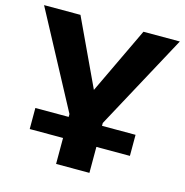

<svg xmlns="http://www.w3.org/2000/svg" viewBox="-117 -808 874 907"><g transform="rotate(15 320.0 -355.0)"><path d="M564 -230V-127H400V0H237V-127H74V-230H237V-244L-12 -710H166L319 -384L474 -710H652L400 -244V-230Z"/></g></svg>

Font: Oxford Sans
Style: Regular
Weight: 800
Designer: Matt McInerney, Pablo Impallari, Rodrigo Fuenzalida
Foundry: Matt McInerney, Pablo Impallari, Rodrigo Fuenzalida
Version: Version 3.000g; ttfautohint (v1.5) -l 8 -r 28 -G 28 -x 14 -D